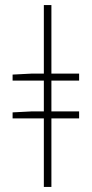

<svg xmlns="http://www.w3.org/2000/svg" viewBox="-20 -742 364 762"><path d="M30 -272V-296L108 -300H294V-272ZM30 -422V-446L108 -450H294V-422ZM154 0V-722H184V0Z"/></svg>

Font: Source Sans 3 Variable
Style: Regular
Weight: 200
Designer: Paul D. Hunt
Foundry: Adobe Systems Incorporated
Version: Version 3.026